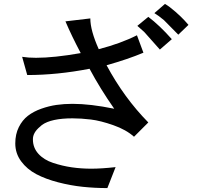

<svg xmlns="http://www.w3.org/2000/svg" viewBox="-20 -810 1040 980"><path d="M942 -683 890 -633 817 -707Q791 -729 768 -743L822 -790Q846 -776 875.5 -750Q905 -724 921.5 -706Q938 -688 942 -683ZM857 -610 796 -557 716 -647 681 -678 737 -724Q794 -681 857 -610ZM58 -78Q58 -125 76 -161Q94 -197 122.5 -219Q151 -241 190.5 -255Q230 -269 268.5 -274.5Q307 -280 350 -280Q441 -280 563 -255Q491 -358 437 -459Q272 -427 119 -427L93 -520Q124 -515 164 -515Q256 -515 392 -539Q345 -628 314 -701L441 -716Q441 -655 484 -559Q596 -588 679 -630L712 -541Q634 -508 524 -477Q613 -311 737 -185L664 -112Q624 -148 558.5 -171Q493 -194 443.5 -200Q394 -206 350 -206Q241 -206 194 -172L185 -164Q147 -133 148 -98Q148 -56 176 -25Q204 6 251 21.5Q298 37 346 44Q394 51 446 51Q498 51 570 43L528 150Q464 150 402 143.5Q340 137 276.5 120.5Q213 104 165.5 79Q118 54 88 13.5Q58 -27 58 -78Z"/></svg>

Font: cwTeXHei
Style: Medium
Weight: 500
Version: Version 1.17